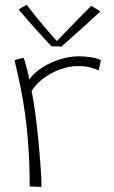

<svg xmlns="http://www.w3.org/2000/svg" viewBox="-20 -764 466 786"><path d="M100 -438.5Q119 -466 152.5 -487.5Q186 -509 226 -521.2Q266 -533.5 302.5 -533.5Q326.5 -533.5 351.8 -529.8Q377 -526 393 -518L384 -476Q371.5 -481.5 351.2 -487.5Q331 -493.5 298.5 -493.5Q262.5 -493.5 225.8 -480Q189 -466.5 158.2 -443.5Q127.5 -420.5 109.5 -391.5Q118 -350.5 125.2 -294.2Q132.5 -238 138 -179.8Q143.5 -121.5 146.8 -73Q150 -24.5 150 1Q142.5 1 126.8 0.5Q111 0 101.5 -1Q101.5 -52 99.5 -102Q97.5 -152 93.2 -202Q89 -252 81.8 -303.2Q74.5 -354.5 64 -407.5Q53.5 -460.5 39.5 -517Q42.5 -518.5 49.8 -520.8Q57 -523 65 -525Q73 -527 77 -527Q83.5 -508 90.5 -481Q97.5 -454 100 -438.5ZM353.5 -740Q358 -737.5 363 -734.5Q368 -731.5 373.2 -728.5Q378.5 -725.5 383 -722.5Q387.5 -719.5 390.5 -717Q344 -674 311.8 -644.8Q279.5 -615.5 259.8 -598.2Q240 -581 231.5 -573.5Q225 -573.5 217.5 -573.8Q210 -574 203 -574.2Q196 -574.5 190.5 -574.5Q158.5 -609 125.2 -645.8Q92 -682.5 56.5 -725Q62 -728.5 67.2 -731.8Q72.5 -735 78 -738.2Q83.5 -741.5 89.5 -744.5Q104.5 -724 124.2 -699.5Q144 -675 163.5 -652Q183 -629 197.5 -612.8Q212 -596.5 216.5 -593H210.5Q225 -608.5 251 -635.8Q277 -663 305 -691.5Q333 -720 353.5 -740Z"/></svg>

Font: Grandstander Thin Thin
Style: Regular
Weight: 250
Version: Version 1.200